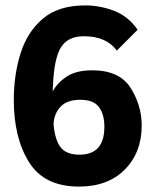

<svg xmlns="http://www.w3.org/2000/svg" viewBox="-20 -680 576 710"><path d="M504 -216Q504 -116 441.5 -53Q379 10 272 10Q144 10 87.5 -80Q31 -170 31 -311Q31 -403 56 -482.5Q81 -562 138.5 -611Q196 -660 295 -660Q350 -660 402 -640Q454 -620 489 -570L412 -493Q373 -546 290 -546Q231 -546 205.5 -505Q180 -464 176 -365Q175 -358 175 -342Q192 -374 227 -397Q262 -420 321 -420Q422 -420 463 -355Q504 -290 504 -216ZM366 -211Q366 -257 346 -284Q326 -311 277 -311Q228 -311 204 -285.5Q180 -260 178 -221Q183 -163 204 -135.5Q225 -108 274 -108Q366 -108 366 -211Z"/></svg>

Font: Zilla Slab Bold
Style: Bold
Weight: 700
Designer: Typotheque.com
Foundry: Typotheque type foundry
Version: Version 1.1; 2017; ttfautohint (v1.6)